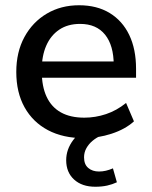

<svg xmlns="http://www.w3.org/2000/svg" viewBox="-20 -517 577 731"><path d="M300 9Q220 9 162.5 -21.5Q105 -52 73.5 -108.5Q42 -165 42 -243Q42 -319 73 -376Q104 -433 158 -465Q212 -497 281 -497Q349 -497 397.5 -467.5Q446 -438 472 -384Q498 -330 498 -255V-221H122V-283H430L413 -269Q413 -344 380 -385Q347 -426 285 -426Q238 -426 205.5 -404Q173 -382 156 -343Q139 -304 139 -252V-246Q139 -188 157.5 -148.5Q176 -109 212 -89Q248 -69 301 -69Q343 -69 383.5 -82.5Q424 -96 460 -125L490 -55Q457 -25 405 -8Q353 9 300 9ZM343 194Q292 194 262 166.5Q232 139 232 93Q232 52 258.5 16.5Q285 -19 331 -39L363 0Q347 7 332.5 19Q318 31 309 47Q300 63 300 82Q300 109 316 122.5Q332 136 357 136Q370 136 383 133Q396 130 410 124L425 177Q408 185 388 189.5Q368 194 343 194Z"/></svg>

Font: Nunito Sans 12pt ExtraLight 12pt SemiBold
Style: Regular
Weight: 600
Version: Version 3.101;gftools[0.9.27]